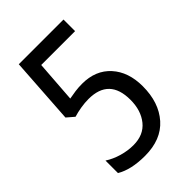

<svg xmlns="http://www.w3.org/2000/svg" viewBox="-215 -803 902 902"><g transform="rotate(-45 236.0 -352.0)"><path d="M230 -439Q320 -439 372 -381.5Q424 -324 424 -229Q424 -121 366 -55.5Q308 10 200 10Q108 10 53 -23V-106Q84 -86 122 -75Q160 -64 197 -64Q265 -64 301.5 -109Q338 -154 338 -225Q338 -367 201 -367Q176 -367 149 -362.5Q122 -358 99 -351L63 -382L85 -714H382V-637H157L142 -429Q162 -433 184.5 -436Q207 -439 230 -439Z"/></g></svg>

Font: Noto Sans Hebrew Condensed
Style: Regular
Weight: 400
Width: 3
Designer: Monotype Design Team
Foundry: Monotype Imaging Inc.
Version: Version 2.004; ttfautohint (v1.8.4.7-5d5b)